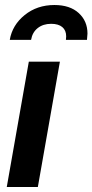

<svg xmlns="http://www.w3.org/2000/svg" viewBox="-20 -746 369 766"><path d="M95 -500H219L131 0H7ZM329 -612Q329 -605 327 -587H243L244 -601Q244 -625 228.5 -638Q213 -651 184 -651Q152 -651 130.5 -634Q109 -617 104 -587H19Q29 -646 78.5 -686Q128 -726 197 -726Q259 -726 294 -694Q329 -662 329 -612Z"/></svg>

Font: Cabin
Style: Bold Italic
Weight: 700
Italic angle: -7°
Designer: Pablo Impallari
Foundry: Pablo Impallari. http://www.impallari.com Igino Marini. http://www.ikern.com
Version: Version 2.200